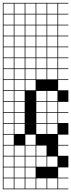

<svg xmlns="http://www.w3.org/2000/svg" viewBox="-20 -1025 502 1352"><path d="M0 307.7V-1004.8H461.5V-1000H389.4V-927.9H461.5V-923.1H389.4V-851H461.5V-846.2H389.4V-774H461.5V-769.2H389.4V-697.1H461.5V-692.3H389.4V-620.2H461.5V-615.4H389.4V-543.3H461.5V-538.5H389.4V-466.3H461.5V-461.5H389.4V-389.4H461.5V-307.7H389.4V-235.6H461.5V-230.8H389.4V-158.7H461.5V-76.9H389.4V-4.8H461.5V0H389.4V72.1H461.5V153.8H389.4V226H461.5V230.8H389.4V302.9H461.5V307.7ZM312.5 -927.9H384.6V-1000H312.5ZM81.7 -927.9H153.8V-1000H81.7ZM235.6 -927.9H307.7V-1000H235.6ZM4.8 -927.9H76.9V-1000H4.8ZM158.7 -927.9H230.8V-1000H158.7ZM312.5 -851H384.6V-923.1H312.5ZM81.7 -851H153.8V-923.1H81.7ZM235.6 -851H307.7V-923.1H235.6ZM4.8 -851H76.9V-923.1H4.8ZM158.7 -851H230.8V-923.1H158.7ZM312.5 -774H384.6V-846.2H312.5ZM81.7 -774H153.8V-846.2H81.7ZM235.6 -774H307.7V-846.2H235.6ZM158.7 -774H230.8V-846.2H158.7ZM4.8 -774H76.9V-846.2H4.8ZM312.5 -697.1H384.6V-769.2H312.5ZM235.6 -697.1H307.7V-769.2H235.6ZM81.7 -697.1H153.8V-769.2H81.7ZM158.7 -697.1H230.8V-769.2H158.7ZM4.8 -697.1H76.9V-769.2H4.8ZM235.6 -620.2H307.7V-692.3H235.6ZM4.8 -620.2H76.9V-692.3H4.8ZM158.7 -620.2H230.8V-692.3H158.7ZM81.7 -620.2H153.8V-692.3H81.7ZM312.5 -620.2H384.6V-692.3H312.5ZM235.6 -543.3H307.7V-615.4H235.6ZM4.8 -543.3H76.9V-615.4H4.8ZM158.7 -543.3H230.8V-615.4H158.7ZM81.7 -543.3H153.8V-615.4H81.7ZM312.5 -543.3H384.6V-615.4H312.5ZM235.6 -466.3H307.7V-538.5H235.6ZM81.7 -466.3H153.8V-538.5H81.7ZM4.8 -466.3H76.9V-538.5H4.8ZM312.5 -466.3H384.6V-538.5H312.5ZM158.7 -466.3H230.8V-538.5H158.7ZM230.8 -461.5H158.7V-389.4H230.8ZM81.7 -389.4H153.8V-461.5H81.7ZM4.8 -389.4H76.9V-461.5H4.8ZM81.7 -312.5H153.8V-384.6H81.7ZM235.6 -312.5H307.7V-384.6H235.6ZM4.8 -312.5H76.9V-384.6H4.8ZM312.5 -312.5H384.6V-384.6H312.5ZM81.7 -235.6H153.8V-307.7H81.7ZM235.6 -235.6H307.7V-307.7H235.6ZM4.8 -235.6H76.9V-307.7H4.8ZM312.5 -235.6H384.6V-307.7H312.5ZM81.7 -158.7H153.8V-230.8H81.7ZM235.6 -158.7H307.7V-230.8H235.6ZM4.8 -158.7H76.9V-230.8H4.8ZM312.5 -158.7H384.6V-230.8H312.5ZM81.7 -81.7H153.8V-153.8H81.7ZM235.6 -81.7H307.7V-153.8H235.6ZM4.8 -81.7H76.9V-153.8H4.8ZM312.5 -81.7H384.6V-153.8H312.5ZM158.7 -4.8H230.8V-76.9H158.7ZM4.8 -4.8H76.9V-76.9H4.8ZM158.7 72.1H230.8V0H158.7ZM81.7 72.1H153.8V0H81.7ZM4.8 72.1H76.9V0H4.8ZM235.6 72.1H307.7V0H235.6ZM158.7 149H230.8V76.9H158.7ZM4.8 149H76.9V76.9H4.8ZM235.6 149H307.7V76.9H235.6ZM81.7 149H153.8V76.9H81.7ZM312.5 149H384.6V76.9H312.5ZM158.7 226H230.8V153.8H158.7ZM4.8 226H76.9V153.8H4.8ZM81.7 226H153.8V153.8H81.7ZM81.7 302.9H153.8V230.8H81.7ZM312.5 302.9H384.6V230.8H312.5ZM235.6 302.9H307.7V230.8H235.6ZM158.7 302.9H230.8V230.8H158.7ZM4.8 302.9H76.9V230.8H4.8Z"/></svg>

Font: Jacquarda Bastarda 9 Charted
Style: Regular
Weight: 400
Designer: Sarah Cadigan-Fried
Version: Version 1.000; ttfautohint (v1.8.4.7-5d5b)